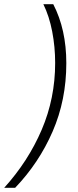

<svg xmlns="http://www.w3.org/2000/svg" viewBox="-91 -734 369 912"><path d="M-19 158Q94 40 159 -109.5Q224 -259 224 -434Q224 -594 162 -714H115Q143 -657 157 -584Q171 -511 171 -435Q171 -267 107 -117.5Q43 32 -71 158Z"/></svg>

Font: Noto Sans UI SemiCondensed Light
Style: Italic
Weight: 300
Width: 4
Designer: Monotype Design Team
Foundry: Monotype Imaging Inc.
Version: 1.001